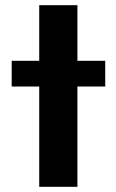

<svg xmlns="http://www.w3.org/2000/svg" viewBox="-20 -669 445 739"><path d="M385 -435V-336H278V50H131V-336H25V-435H131V-649H278V-435Z"/></svg>

Font: BM HANNA
Style: Regular
Weight: 400
Designer: BONGJIN KIM, JAEHYUN KEUM, MINJUNG KIM, JUHEE TAE
Foundry: WOOWA BROTHERS Corporation.
Version: Version 1.000